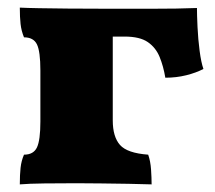

<svg xmlns="http://www.w3.org/2000/svg" viewBox="-20 -481 564 504"><path d="M32 3Q32 -22 34 -40.5Q36 -59 43 -75Q68 -75 77 -94Q86 -113 86 -162V-296Q86 -346 77 -364.5Q68 -383 43 -383Q36 -400 34 -418Q32 -436 32 -461Q52 -460 82 -459.5Q112 -459 158.5 -458.5Q205 -458 276 -458V-165Q276 -122 295 -100.5Q314 -79 369 -75Q375 -58 376.5 -36Q378 -14 378 3Q353 2 317.5 1.5Q282 1 246 0.5Q210 0 181 0Q138 0 96.5 0.5Q55 1 32 3ZM414 -277Q409 -307 399 -331.5Q389 -356 368 -370.5Q347 -385 307 -385H236L266 -458Q330 -458 371.5 -458Q413 -458 442 -458.5Q471 -459 497 -460Q497 -442 498.5 -410Q500 -378 504 -347.5Q508 -317 514 -300Q495 -290 469 -283.5Q443 -277 414 -277Z"/></svg>

Font: Vollkorn Black
Style: Regular
Weight: 900
Designer: Friedrich Althausen
Foundry: Friedrich Althausen
Version: Version 5.000